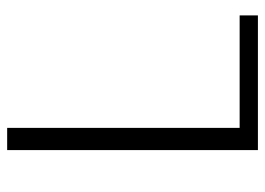

<svg xmlns="http://www.w3.org/2000/svg" viewBox="-122 -618 740 536"><g transform="rotate(-90 248.0 -350.0)"><path d="M97 -700H159V-51H473V0H97Z"/></g></svg>

Font: Post Grotesk Light
Style: Light
Weight: 300
Version: Version 1.0